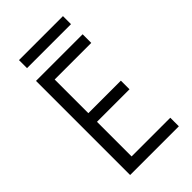

<svg xmlns="http://www.w3.org/2000/svg" viewBox="-251 -926 1010 1010"><g transform="rotate(-45 254.0 -420.5)"><path d="M87.4 -700.2H434.2V-636H162V-385.4H403.9V-321.2H162V-63.7H449.8V0H87.4ZM101.4 -840.9H428.6V-781.1H101.4Z"/></g></svg>

Font: DavidDev Light
Style: Regular
Weight: 300
Designer: David.dev
Foundry: David.dev
Version: Version 1.001;FEAKit 1.0